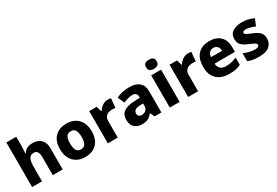

<svg xmlns="http://www.w3.org/2000/svg" viewBox="60 -1794 4087 2832"><g transform="rotate(-30 2104.0 -378.5)"><path d="M241 -627Q241 -577 238 -537.5Q235 -498 233 -480H242Q268 -523 307.5 -541Q347 -559 397 -559Q454 -559 498.5 -538Q543 -517 568 -473Q593 -429 593 -358V0H424V-311Q424 -426 346 -426Q286 -426 263.5 -380.5Q241 -335 241 -251V0H72V-760H241Z M1246 -276Q1246 -138 1173.5 -64Q1101 10 975 10Q897 10 836.5 -23.5Q776 -57 741.5 -120.5Q707 -184 707 -276Q707 -412 779.5 -485.5Q852 -559 978 -559Q1056 -559 1116.5 -526Q1177 -493 1211.5 -430Q1246 -367 1246 -276ZM878 -276Q878 -199 901 -159.5Q924 -120 977 -120Q1029 -120 1052 -159.5Q1075 -199 1075 -276Q1075 -352 1052 -390.5Q1029 -429 976 -429Q924 -429 901 -390.5Q878 -352 878 -276Z M1681 -559Q1694 -559 1710 -557.5Q1726 -556 1735 -554L1721 -396Q1712 -398 1698 -399.5Q1684 -401 1667 -401Q1635 -401 1603.5 -391Q1572 -381 1551.5 -353.5Q1531 -326 1531 -275V0H1362V-549H1489L1515 -459H1522Q1546 -500 1588 -529.5Q1630 -559 1681 -559Z M2049 -560Q2156 -560 2215 -510Q2274 -460 2274 -364V0H2157L2124 -74H2120Q2085 -29 2046 -9.5Q2007 10 1939 10Q1866 10 1818 -33Q1770 -76 1770 -166Q1770 -253 1831.5 -295.5Q1893 -338 2012 -343L2106 -346V-362Q2106 -402 2085.5 -420Q2065 -438 2029 -438Q1993 -438 1954 -426.5Q1915 -415 1875 -398L1824 -510Q1869 -534 1926 -547Q1983 -560 2049 -560ZM2055 -248Q1992 -246 1967 -225.5Q1942 -205 1942 -170Q1942 -139 1960 -125Q1978 -111 2006 -111Q2048 -111 2077 -136.5Q2106 -162 2106 -206V-250Z M2502 -767Q2538 -767 2565 -751Q2592 -735 2592 -689Q2592 -644 2565 -627.5Q2538 -611 2502 -611Q2464 -611 2437.5 -627.5Q2411 -644 2411 -689Q2411 -735 2437.5 -751Q2464 -767 2502 -767ZM2585 -549V0H2417V-549Z M3049 -559Q3062 -559 3078 -557.5Q3094 -556 3103 -554L3089 -396Q3080 -398 3066 -399.5Q3052 -401 3035 -401Q3003 -401 2971.5 -391Q2940 -381 2919.5 -353.5Q2899 -326 2899 -275V0H2730V-549H2857L2883 -459H2890Q2914 -500 2956 -529.5Q2998 -559 3049 -559Z M3408 -559Q3524 -559 3592 -495.5Q3660 -432 3660 -309V-231H3313Q3315 -177 3348 -145Q3381 -113 3442 -113Q3494 -113 3537.5 -123Q3581 -133 3627 -155V-30Q3586 -9 3540.5 0.5Q3495 10 3428 10Q3345 10 3280.5 -20Q3216 -50 3179.5 -112.5Q3143 -175 3143 -271Q3143 -368 3176 -432Q3209 -496 3268.5 -527.5Q3328 -559 3408 -559ZM3411 -442Q3372 -442 3346.5 -417.5Q3321 -393 3316 -340H3505Q3504 -383 3481 -412.5Q3458 -442 3411 -442Z M4169 -166Q4169 -85 4112.5 -37.5Q4056 10 3936 10Q3878 10 3834.5 3Q3791 -4 3747 -22V-158Q3795 -136 3847 -124.5Q3899 -113 3935 -113Q3973 -113 3990 -123Q4007 -133 4007 -151Q4007 -164 3998.5 -174Q3990 -184 3964.5 -196.5Q3939 -209 3889 -230Q3840 -251 3808.5 -273Q3777 -295 3761.5 -325.5Q3746 -356 3746 -402Q3746 -480 3806.5 -519.5Q3867 -559 3967 -559Q4020 -559 4067 -548Q4114 -537 4164 -514L4116 -400Q4075 -418 4036.5 -429Q3998 -440 3967 -440Q3909 -440 3909 -410Q3909 -399 3917.5 -389.5Q3926 -380 3950.5 -369Q3975 -358 4022 -338Q4069 -319 4102 -297.5Q4135 -276 4152 -245Q4169 -214 4169 -166Z"/></g></svg>

Font: Noto Sans Malayalam ExtraBold
Style: Regular
Weight: 800
Designer: Jelle Bosma - Monotype Design Team
Foundry: Monotype Imaging Inc.
Version: Version 2.104; ttfautohint (v1.8.4.7-5d5b)